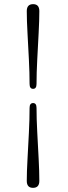

<svg xmlns="http://www.w3.org/2000/svg" viewBox="-20 -770 328 925"><path d="M156 -365.5Q156 -342 139.5 -342Q122.5 -342 122.5 -365.5Q122.5 -418.5 119.2 -483.2Q116 -548 112.5 -609.8Q109 -671.5 109 -716.5Q109 -750 139.5 -750Q169.5 -750 169.5 -716.5Q169.5 -673.5 166.2 -611.5Q163 -549.5 159.5 -484.2Q156 -419 156 -365.5ZM122.5 -250Q122.5 -273.5 139.5 -273.5Q156 -273.5 156 -250Q156 -197 159.5 -132.2Q163 -67.5 166.2 -5.5Q169.5 56.5 169.5 101.5Q169.5 135 139 135Q109 135 109 101.5Q109 58 112.5 -3.8Q116 -65.5 119.2 -130.8Q122.5 -196 122.5 -250Z"/></svg>

Font: Fraunces 72pt SemiBold
Style: Regular
Weight: 600
Version: Version 1.000;[b76b70a41]